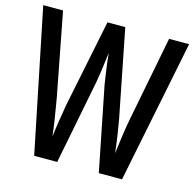

<svg xmlns="http://www.w3.org/2000/svg" viewBox="-105 -887 938 927"><g transform="rotate(15 363.5 -423.0)"><path d="M728 -780 584 -66H468L384 -488Q381 -509 375 -549Q369 -589 364 -639Q360 -606 354.5 -564.5Q349 -523 343 -489L260 -66H145L-1 -780H98L178 -364Q187 -314 194.5 -264.5Q202 -215 206 -179Q211 -220 218 -264.5Q225 -309 231 -343L320 -780H409L495 -344Q501 -310 507.5 -268Q514 -226 519 -179Q525 -227 532 -275.5Q539 -324 547 -364L628 -780Z"/></g></svg>

Font: Noto Sans Malayalam UI ExtraCondensed Medium
Style: Regular
Weight: 500
Width: 2
Designer: Jelle Bosma - Monotype Design Team
Foundry: Monotype Imaging Inc.
Version: Version 2.104; ttfautohint (v1.8.4.7-5d5b)